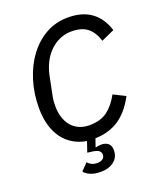

<svg xmlns="http://www.w3.org/2000/svg" viewBox="-164 -814 950 1127"><g transform="rotate(-20 311.0 -251.0)"><path d="M387 -626Q348 -626 314 -611Q280 -596 252.5 -569.5Q225 -543 206 -505.5Q187 -468 178 -423L155 -309Q151 -291 150 -275.5Q149 -260 149 -246Q149 -208 159 -176Q169 -144 188 -121Q207 -98 235.5 -85Q264 -72 300 -72Q371 -72 414 -105Q457 -138 488 -196L562 -159Q517 -74 455.5 -32.5Q394 9 306 12L289 61L291 63Q298 61 306 59.5Q314 58 325 58Q350 58 367 71Q384 84 384 114Q384 158 352 183Q320 208 269 208Q231 208 204.5 196.5Q178 185 167 169L209 126Q216 136 231 144Q246 152 268 152Q289 152 301.5 142.5Q314 133 314 117Q314 101 302 91.5Q290 82 257 78L232 75L254 10Q210 3 173 -18.5Q136 -40 110 -74.5Q84 -109 69.5 -157.5Q55 -206 55 -267Q55 -358 80 -438.5Q105 -519 150 -579.5Q195 -640 257.5 -675Q320 -710 396 -710Q571 -710 622 -549L540 -512Q524 -566 488.5 -596Q453 -626 387 -626Z"/></g></svg>

Font: IBM Plex Sans Text
Style: Italic
Weight: 450
Italic angle: -11°
Designer: Mike Abbink, Paul van der Laan, Pieter van Rosmalen
Foundry: Bold Monday
Version: Version 3.005